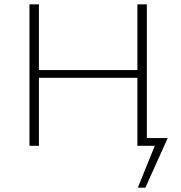

<svg xmlns="http://www.w3.org/2000/svg" viewBox="-20 -678 840 893"><path d="M656 195H621L700 0H619V-316H161V0H117V-658H161V-352H619V-658H663V-36H760Z"/></svg>

Font: Ysabeau SC Light
Style: Regular
Weight: 300
Designer: Christian Thalmann (Catharsis Fonts)
Version: Version 0.003